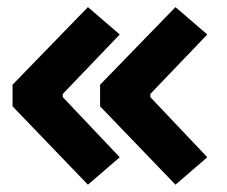

<svg xmlns="http://www.w3.org/2000/svg" viewBox="-20 -522 626 530"><path d="M222.7 -12.2 310.5 -87.9 153.3 -253.9V-262.7L310.5 -426.8L222.7 -502.4L14.6 -288.1V-228.5ZM464.4 -12.2 552.2 -87.9 395 -253.9V-262.7L552.2 -426.8L464.4 -502.4L256.3 -288.1V-228.5Z"/></svg>

Font: Cascadia Code
Style: Bold
Weight: 700
Monospace: yes
Designer: Aaron Bell
Foundry: Saja Typeworks
Version: Version 2404.023